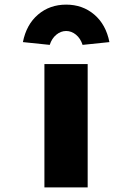

<svg xmlns="http://www.w3.org/2000/svg" viewBox="-20 -810 571 830"><path d="M172 0V-533H359V0ZM195 -616 79 -628Q94 -704 144.5 -747Q195 -790 266 -790Q337 -790 387.5 -747Q438 -704 453 -628L337 -616Q328 -644 308.5 -660Q289 -676 266 -676Q243 -676 223.5 -660Q204 -644 195 -616Z"/></svg>

Font: Lexend Tera ExtraBold
Style: Regular
Weight: 800
Designer: Bonnie Shaver-Troup, Thomas Jockin
Foundry: Lexend
Version: Version 1.007